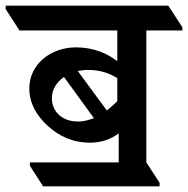

<svg xmlns="http://www.w3.org/2000/svg" viewBox="-72 -644 667 681"><path d="M81 17H494V4L447 -68V-536H575V-547L525 -624H-52V-612L-3 -536H344V-427C310 -453 263 -476 197 -476C110 -476 32 -418 32 -330C32 -278 58 -233 98 -197C138 -161 184 -138 249 -138C290 -138 324 -152 349 -171V-68H34V-56ZM239 -396C281 -396 313 -386 344 -367V-285C332 -273 319 -262 307 -252L204 -392C215 -394 226 -396 239 -396ZM112 -296C112 -324 127 -352 155 -371L261 -225C243 -218 224 -213 205 -213C145 -213 112 -251 112 -296Z"/></svg>

Font: Noto Serif Devanagari SemiBold
Style: Regular
Weight: 600
Designer: Universal Thirst, Indian Type Foundry and the Monotype Design Team
Foundry: Monotype Imaging Inc.
Version: Version 2.004